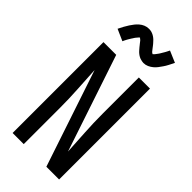

<svg xmlns="http://www.w3.org/2000/svg" viewBox="-299 -1036 1098 1098"><g transform="rotate(45 250.0 -486.5)"><path d="M62 0V-735H165L361 -149Q357 -222 352.5 -295Q348 -368 348 -441V-735H438V0H335L139 -586Q143 -513 147.5 -440Q152 -367 152 -294V0ZM308 -812Q303 -812 298 -813Q293 -814 288.5 -815Q284 -816 279.5 -817.5Q275 -819 270.5 -821.5Q266 -824 262 -826.5Q258 -829 254.5 -832Q251 -835 247 -838.5Q243 -842 240 -846Q237 -850 233.5 -853.5Q230 -857 227.5 -860.5Q225 -864 222 -867.5Q219 -871 215.5 -875.5Q212 -880 208.5 -884.5Q205 -889 202.5 -892Q200 -895 195.5 -897.5Q191 -900 191 -904H194Q194 -903 191 -901Q188 -899 185.5 -896Q183 -893 181 -890.5Q179 -888 177.5 -886.5Q176 -885 174.5 -883Q173 -881 171.5 -879Q170 -877 168.5 -874.5Q167 -872 165.5 -869.5Q164 -867 162 -864.5Q160 -862 158.5 -859Q157 -856 155 -853Q153 -850 151 -846.5Q149 -843 147 -839.5Q145 -836 143 -832Q141 -828 139 -824Q137 -820 135 -815L65 -846Q74 -864 82 -879Q90 -894 98.5 -906.5Q107 -919 115 -929.5Q123 -940 135 -950.5Q147 -961 161.5 -967Q176 -973 192 -973Q197 -973 202 -972.5Q207 -972 211.5 -971Q216 -970 220.5 -968Q225 -966 229.5 -964Q234 -962 238 -959Q242 -956 245.5 -953.5Q249 -951 253 -947Q257 -943 260 -939.5Q263 -936 266.5 -932.5Q270 -929 272.5 -925.5Q275 -922 278 -918.5Q281 -915 284.5 -910Q288 -905 291.5 -901Q295 -897 297.5 -893.5Q300 -890 304.5 -888Q309 -886 309 -882H306Q306 -883 309 -885Q312 -887 314.5 -889.5Q317 -892 319 -894.5Q321 -897 322.5 -899Q324 -901 325.5 -903Q327 -905 328.5 -907Q330 -909 331.5 -911Q333 -913 334.5 -915.5Q336 -918 338 -921Q340 -924 341.5 -927Q343 -930 345 -933Q347 -936 349 -939.5Q351 -943 353 -946.5Q355 -950 357 -954Q359 -958 361 -962Q363 -966 365 -970L435 -940Q426 -922 418 -906.5Q410 -891 401.5 -879Q393 -867 385 -856Q377 -845 365 -835Q353 -825 338.5 -818.5Q324 -812 308 -812Z"/></g></svg>

Font: Iosevka Medium
Style: Regular
Weight: 500
Monospace: yes
Designer: Belleve Invis
Foundry: Belleve Invis
Version: Version 32.5.0; ttfautohint (v1.8.4)